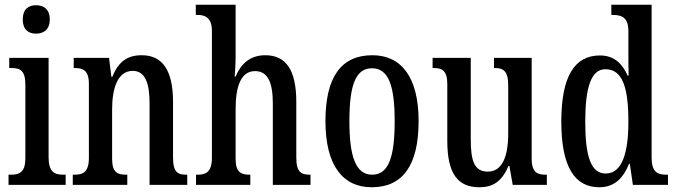

<svg xmlns="http://www.w3.org/2000/svg" viewBox="-20 -780 2852 810"><path d="M132 -638C164 -638 190 -655 190 -698C190 -741 164 -758 132 -758C100 -758 76 -741 76 -698C76 -655 100 -638 132 -638ZM16 0H257V-43H247C209 -43 185 -55 185 -117V-536H19V-493H30C66 -493 87 -481 87 -423V-113C87 -54 63 -43 26 -43H16Z M287 0H517V-43H512C477 -43 453 -51 453 -110V-319C453 -402 474 -481 540 -481C593 -481 611 -428 611 -343V0H770V-43H766C731 -43 710 -52 710 -115V-350C710 -487 663 -547 578 -547C518 -547 480 -521 454 -456H450L440 -536H291V-493H295C330 -493 355 -484 355 -425V-115C355 -52 329 -43 293 -43H287Z M807 0H1036V-43H1034C999 -43 974 -51 974 -110V-319C974 -415 996 -480 1056 -480C1111 -480 1131 -430 1131 -343V0H1290V-43H1288C1252 -43 1230 -52 1230 -115V-350C1230 -487 1185 -547 1099 -547C1029 -547 993 -503 974 -457H970C971 -468 974 -507 974 -542V-760H806V-717H814C842 -717 874 -708 874 -650V-115C874 -52 847 -43 813 -43H807Z M1548 10C1678 10 1746 -81 1746 -269C1746 -456 1672 -547 1551 -547C1420 -547 1353 -456 1353 -269C1353 -81 1427 10 1548 10ZM1550 -43C1480 -43 1454 -121 1454 -269C1454 -417 1479 -492 1549 -492C1620 -492 1645 -417 1645 -269C1645 -121 1621 -43 1550 -43Z M2002 10C2057 10 2097 -12 2125 -80H2129L2143 0H2287V-43H2282C2249 -43 2223 -51 2223 -110V-536H2064V-493H2067C2100 -493 2124 -484 2124 -421V-217C2124 -120 2099 -56 2038 -56C1981 -56 1966 -101 1966 -193V-536H1805V-493H1809C1845 -493 1867 -483 1867 -425V-186C1867 -49 1910 10 2002 10Z M2508 10C2572 10 2609 -28 2634 -89H2637L2650 0H2798V-43H2791C2753 -43 2729 -55 2729 -115V-760H2559V-717H2565C2601 -717 2631 -708 2631 -649V-567C2631 -530 2631 -492 2632 -461H2628C2605 -511 2572 -546 2511 -546C2405 -546 2348 -460 2348 -267C2348 -75 2405 10 2508 10ZM2535 -48C2473 -48 2449 -120 2449 -266C2449 -409 2473 -488 2534 -488C2607 -488 2631 -409 2631 -267C2631 -133 2604 -48 2535 -48Z"/></svg>

Font: Noto Serif Ethiopic ExtraCondensed Medium
Style: Regular
Weight: 500
Width: 2
Designer: Monotype Design Team
Foundry: Monotype Imaging Inc.
Version: Version 2.102